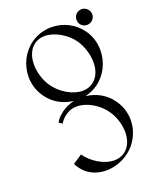

<svg xmlns="http://www.w3.org/2000/svg" viewBox="-173 -595 928 1157"><g transform="rotate(-20 291.0 -16.5)"><path d="M495 -398C523 -398 546 -420 546 -448C546 -476 523 -499 495 -499C467 -499 445 -476 445 -448C445 -420 467 -398 495 -398ZM304 466C354 466 406 449 448 419C510 375 546 303 546 229C546 183 532 137 503 97C465 42 404 9 339 2C368 -5 396 -17 421 -35C483 -79 518 -153 518 -229C518 -275 505 -322 476 -362C432 -424 360 -459 287 -459C241 -459 195 -446 154 -417C92 -373 56 -299 56 -224C56 -177 70 -130 99 -90C137 -35 198 -2 263 5C234 12 206 24 181 42C145 72 141 79 132 97L153 110C164 94 172 80 200 62C220 48 243 42 268 42C333 42 406 87 444 143C472 182 490 236 490 287C490 333 475 377 439 404C419 419 395 425 371 425C305 425 232 379 193 323L134 362C170 435 236 466 304 466ZM335 -34C269 -34 196 -80 158 -136C130 -175 112 -231 112 -282C112 -330 127 -375 163 -402C183 -417 207 -423 231 -423C297 -423 370 -377 409 -321C436 -280 454 -225 454 -174C454 -126 439 -82 402 -55C382 -40 359 -34 335 -34Z"/></g></svg>

Font: Cantique Normal
Style: Regular
Weight: 400
Designer: Sébastien Hayez
Foundry: Sébastien Hayez & Ariel Martín Pérez
Version: Version 1.000;hotconv 1.0.109;makeotfexe 2.5.65596